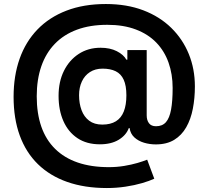

<svg xmlns="http://www.w3.org/2000/svg" viewBox="-20 -739 1048 965"><path d="M517.1 206.1Q405.3 206.1 318.1 175.5Q231 145 170.7 86.2Q110.4 27.3 79.3 -57.9Q48.3 -143.1 48.3 -252.4Q48.3 -357.9 78.6 -443.6Q108.9 -529.3 168.2 -590.8Q227.5 -652.3 314 -685.5Q400.4 -718.8 512.2 -718.8Q617.2 -718.8 700 -687.3Q782.7 -655.8 840.6 -599.1Q898.4 -542.5 929 -467.3Q959.5 -392.1 959.5 -304.7Q959.5 -245.1 949.2 -192.4Q939 -139.6 916 -99.4Q893.1 -59.1 855.5 -36.1Q817.9 -13.2 763.2 -13.2Q732.4 -13.2 703.9 -21.7Q675.3 -30.3 655.5 -48.3Q635.7 -66.4 631.3 -95.2H627.4Q614.3 -59.6 576.7 -36.6Q539.1 -13.7 481.9 -13.7Q415.5 -13.7 369.1 -44.7Q322.8 -75.7 298.6 -130.6Q274.4 -185.5 274.4 -257.3Q274.4 -328.6 301.3 -382.8Q328.1 -437 375.7 -468Q423.3 -499 485.4 -499Q533.2 -499 567.1 -481.7Q601.1 -464.4 615.2 -439H620.1V-487.3H717.3V-159.2Q717.3 -134.8 728.8 -119.6Q740.2 -104.5 764.2 -104.5Q795.9 -104.5 814 -125Q832 -145.5 839.8 -188.2Q847.7 -231 847.7 -296.9Q847.7 -366.2 827.1 -424.3Q806.6 -482.4 765.6 -524.9Q724.6 -567.4 662.8 -590.8Q601.1 -614.3 519 -614.3Q432.6 -614.3 366.7 -589.8Q300.8 -565.4 255.9 -519Q210.9 -472.7 187.7 -406Q164.6 -339.4 164.6 -254.9Q164.6 -168.9 187.7 -102.5Q210.9 -36.1 257.1 9.3Q303.2 54.7 370.8 77.9Q438.5 101.1 526.9 101.1Q566.9 101.1 603.8 95Q640.6 88.9 670.7 80.1Q700.7 71.3 719.7 63.5L755.4 159.2Q731.4 170.4 693.8 181.4Q656.2 192.4 610.8 199.2Q565.4 206.1 517.1 206.1ZM494.1 -112.8Q535.6 -112.8 562.5 -129.4Q589.4 -146 602.3 -179Q615.2 -211.9 615.2 -259.8Q615.2 -308.6 601.8 -338.1Q588.4 -367.7 561.5 -380.9Q534.7 -394 495.6 -394Q458.5 -394 431.9 -376.7Q405.3 -359.4 391.4 -329.3Q377.4 -299.3 377.4 -260.3Q377.4 -218.8 389.9 -185.3Q402.3 -151.9 428.2 -132.3Q454.1 -112.8 494.1 -112.8Z"/></svg>

Font: Inter Cardless
Style: Bold
Weight: 700
Designer: Rasmus Andersson
Foundry: rsms
Version: Version 4.001;git-9221beed3